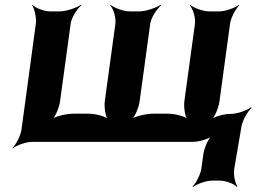

<svg xmlns="http://www.w3.org/2000/svg" viewBox="-20 -574 1038 777"><path d="M223 -528H182C158 -528 123 -542 112 -554L110 -552C120 -539 128 -502 125 -478L67 -50C64 -26 45 11 31 24L32 26C47 14 86 0 110 0H760C784 0 825 -11 839 -24L838 -26C823 -14 806 26 803 50L795 107C792 131 773 168 759 181L761 183C776 171 814 157 838 157H871C893 157 928 170 938 182L941 180C931 168 924 131 928 109L957 -61C961 -86 983 -125 998 -137L996 -140C980 -127 939 -113 914 -113H911C887 -113 846 -102 832 -89L834 -87C849 -99 865 -139 868 -163L911 -478C914 -502 934 -539 948 -552L946 -554C931 -542 892 -528 868 -528H826C802 -528 764 -542 750 -554L748 -552C761 -539 772 -502 769 -478L726 -164C723 -140 729 -100 740 -88L742 -90C732 -103 688 -114 658 -114H602C572 -114 523 -103 509 -90L511 -88C526 -100 542 -140 545 -164L588 -478C591 -502 615 -539 632 -552L629 -554C611 -542 569 -528 545 -528H504C480 -528 442 -542 428 -554L426 -552C439 -539 450 -502 447 -478L404 -164C401 -140 407 -100 418 -88L420 -90C410 -103 366 -114 336 -114H279C249 -114 201 -103 187 -90L189 -88C204 -100 220 -140 223 -164L266 -478C269 -502 292 -539 309 -552L307 -554C289 -542 247 -528 223 -528Z"/></svg>

Font: Asimov
Style: EdgeWideIt
Weight: 500
Designer: Google
Version: Version 2.000980: 2014